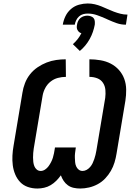

<svg xmlns="http://www.w3.org/2000/svg" viewBox="-20 -1076 790 1104"><path d="M441 8Q422 8 403.5 4Q385 0 370.5 -10.5Q356 -21 346 -36Q336 -51 330 -68Q318 -51 303.5 -36.5Q289 -22 271.5 -11.5Q254 -1 234 3.5Q214 8 195 8Q166 8 140 -1Q114 -10 96 -29Q78 -48 67.5 -73Q57 -98 53.5 -125.5Q50 -153 51.5 -181.5Q53 -210 58 -238L109 -543Q113 -570 123.5 -597.5Q134 -625 152.5 -648.5Q171 -672 196 -689Q221 -706 248 -716.5Q275 -727 303 -731Q331 -735 358 -735L359 -634Q336 -634 313 -628Q290 -622 271 -607Q252 -592 240.5 -570.5Q229 -549 225 -526L174 -222Q172 -209 171 -196Q170 -183 170 -170Q170 -157 171.5 -144.5Q173 -132 177.5 -120.5Q182 -109 191.5 -101Q201 -93 214 -93Q227 -93 239 -101Q251 -109 259 -120Q267 -131 273.5 -143.5Q280 -156 284 -169Q288 -182 290.5 -195Q293 -208 295 -221L296 -228H416L415 -221Q413 -208 411.5 -195Q410 -182 410.5 -169Q411 -156 412 -143.5Q413 -131 418 -119.5Q423 -108 432.5 -100.5Q442 -93 455 -93Q467 -93 478.5 -99.5Q490 -106 498.5 -116Q507 -126 512.5 -137.5Q518 -149 522 -161Q526 -173 529 -185Q532 -197 534 -209L585 -513Q588 -536 586 -559Q584 -582 572 -600Q560 -618 539 -626Q518 -634 494 -634V-735Q526 -735 558 -729.5Q590 -724 617 -710Q644 -696 664 -673.5Q684 -651 694.5 -622.5Q705 -594 705.5 -561.5Q706 -529 701 -497L650 -192Q646 -167 638.5 -142Q631 -117 617.5 -93.5Q604 -70 585 -50Q566 -30 542 -17Q518 -4 492 2Q466 8 441 8ZM341 -934Q345 -959 356.5 -983Q368 -1007 388.5 -1024.5Q409 -1042 434.5 -1049Q460 -1056 484 -1056Q505 -1056 524.5 -1051.5Q544 -1047 562.5 -1039.5Q581 -1032 598.5 -1024Q616 -1016 634.5 -1009Q653 -1002 672.5 -997Q692 -992 713 -992L704 -934Q676 -934 650.5 -943Q625 -952 601 -963L588 -969Q563 -980 537.5 -989Q512 -998 484 -998Q471 -998 458 -994.5Q445 -991 434.5 -981.5Q424 -972 418 -959.5Q412 -947 410 -934ZM439 -783 399 -822Q414 -835 426.5 -851Q439 -867 448 -885Q440 -887 434.5 -892Q429 -897 425.5 -903.5Q422 -910 421.5 -918Q421 -926 423 -934Q424 -944 429 -954.5Q434 -965 442 -972Q450 -979 461 -982.5Q472 -986 482 -986Q492 -986 502 -982.5Q512 -979 518 -972Q524 -965 525 -954.5Q526 -944 525 -934Q521 -913 514 -892.5Q507 -872 496 -852Q485 -832 470.5 -814.5Q456 -797 439 -783Z"/></svg>

Font: Iosevka Etoile
Style: Bold Italic
Weight: 700
Italic angle: -9°
Designer: Belleve Invis
Foundry: Belleve Invis
Version: Version 28.1.0; ttfautohint (v1.8.4)